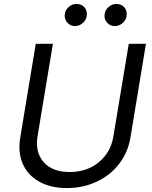

<svg xmlns="http://www.w3.org/2000/svg" viewBox="-20 -952 781 985"><path d="M640.6 -727.3H728.7L649.1 -245.7Q636.7 -171.5 592.3 -112.9Q547.9 -54.3 477.6 -20.8Q407.3 12.8 323.2 12.8Q239 12.8 180 -20.8Q121.1 -54.3 96.2 -112.9Q71.4 -171.5 83.8 -245.7L163.4 -727.3H251.4L172.6 -252.8Q159.4 -171.5 203.7 -120.6Q247.9 -69.6 337.4 -69.6Q427.2 -69.6 487.9 -120.6Q548.7 -171.5 561.8 -252.8ZM568.2 -818.2Q544.4 -818.2 528.6 -836.8Q512.8 -855.5 517 -880.7Q520.6 -902.7 538.4 -917.3Q556.1 -931.8 576.7 -931.8Q603.3 -931.8 618.4 -913.9Q633.5 -896 629.3 -869.3Q626.1 -848.4 608.5 -833.3Q590.9 -818.2 568.2 -818.2ZM363.6 -818.2Q340.2 -818.2 324.6 -837.2Q308.9 -856.2 312.5 -880.7Q315.7 -902.3 333.5 -917.1Q351.2 -931.8 372.2 -931.8Q398.8 -931.8 413.9 -913.9Q429 -896 424.7 -869.3Q421.5 -848.4 403.9 -833.3Q386.4 -818.2 363.6 -818.2Z"/></svg>

Font: Karasuma Gothic
Style: Italic
Weight: 400
Italic angle: -9.39999°
Designer: Rasmus Andersson / Ryoko Nishizuka
Foundry: Genbu
Version: Version 1.00